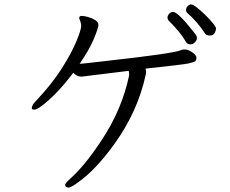

<svg xmlns="http://www.w3.org/2000/svg" viewBox="-20 -803 1040 870"><path d="M910 -650Q874 -705 830 -743Q823 -749 823 -758.5Q823 -768 830.5 -775.5Q838 -783 846 -783Q854 -783 872 -769Q890 -755 910 -735.5Q930 -716 944.5 -698Q959 -680 959 -673Q959 -666 953 -654Q947 -642 931 -642Q915 -642 910 -650ZM764 -749Q786 -749 856 -660Q869 -644 870.5 -640Q872 -636 872 -628Q872 -620 863 -611Q854 -602 841.5 -602Q829 -602 822 -614Q800 -654 745 -709Q739 -715 739 -723.5Q739 -732 746.5 -740.5Q754 -749 764 -749ZM291 47Q275 47 275 34Q275 28 298 7Q363 -51 438 -164Q532 -304 565 -461V-468Q565 -476 563 -482L352 -456Q349 -456 346 -456Q329 -456 312 -473Q243 -382 178 -330Q147 -306 135.5 -306Q124 -306 124 -313Q124 -327 144 -347Q215 -422 260 -493Q305 -564 326.5 -616.5Q348 -669 348 -687Q346 -704 342.5 -710.5Q339 -717 339 -722Q339 -731 350 -731Q361 -731 379 -726Q397 -721 411.5 -712Q426 -703 426 -690Q426 -677 405.5 -627.5Q385 -578 341 -514Q349 -514 379.5 -517.5Q410 -521 454 -526Q770 -561 801 -576Q806 -579 819 -579Q832 -579 851 -566Q870 -553 870 -542Q870 -531 865 -526Q860 -521 834 -515.5Q808 -510 639 -492Q642 -486 642 -478.5Q642 -471 640 -463Q604 -298 500 -153Q416 -35 334 23Q301 47 291 47Z"/></svg>

Font: LXGW Bright TC
Style: Regular
Weight: 400
Designer: Christian Thalmann (Catharsis Fonts)
Foundry: LXGW / Christian Thalmann (Catharsis Fonts) / Fontworks Inc.
Version: Version 5.501